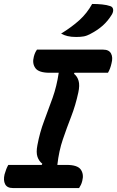

<svg xmlns="http://www.w3.org/2000/svg" viewBox="-22 -951 592 971"><path d="M378 0H43Q14 0 4 -19.5Q-6 -39 1 -69Q9 -98 20 -117H189L192 -123Q175 -136 167.5 -158Q160 -180 167 -216Q179 -281 201 -339Q223 -397 244 -456Q265 -515 275 -583H229Q174 -583 157 -606.5Q140 -630 149 -664Q152 -676 156 -684.5Q160 -693 165 -700H500Q529 -700 539.5 -680.5Q550 -661 542 -631Q536 -603 524 -583H355L352 -578Q369 -565 375.5 -542Q382 -519 374 -483Q360 -418 338 -361.5Q316 -305 296 -246.5Q276 -188 268 -117H315Q370 -117 386.5 -93.5Q403 -70 394 -36Q391 -24 387 -16Q383 -8 378 0ZM444 -931Q471 -931 495 -928.5Q519 -926 536 -920Q548 -916 550 -904Q552 -892 544 -878Q524 -845 497.5 -821.5Q471 -798 436 -780Q418 -770 402 -767Q386 -764 363 -764Q338 -764 319.5 -768.5Q301 -773 287 -781Q342 -815 380 -849.5Q418 -884 444 -931Z"/></svg>

Font: Recursive Sn Csl St SmB
Style: Italic
Weight: 600
Italic angle: -15°
Version: Version 1.079;hotconv 1.0.112;makeotfexe 2.5.65598; ttfautoh